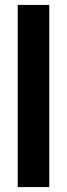

<svg xmlns="http://www.w3.org/2000/svg" viewBox="-20 -759 272 779"><path d="M52 -739H180V0H52Z"/></svg>

Font: Khand ExtraBold
Style: Regular
Weight: 800
Designer: Sanchit Sawaria and Jyotish Sonowal (Devanagari), Satya Rajpurohit (Latin)
Foundry: Indian Type Foundry
Version: Version 2.000;PS 1.0;hotconv 1.0.79;makeotf.lib2.5.61930